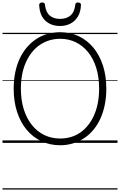

<svg xmlns="http://www.w3.org/2000/svg" viewBox="-20 -1149 965 1544"><path d="M464 19Q381 19 312.5 -13.5Q244 -46 194 -106Q144 -166 117 -250Q90 -334 90 -436Q90 -504 102 -564Q114 -624 137 -674.5Q160 -725 193.5 -765Q227 -805 268.5 -833Q310 -861 359.5 -875.5Q409 -890 464 -890Q546 -890 614 -857.5Q682 -825 731.5 -765Q781 -705 808 -621.5Q835 -538 835 -436Q835 -368 823 -308Q811 -248 788 -197Q765 -146 732 -106Q699 -66 657.5 -38.5Q616 -11 567.5 4Q519 19 464 19ZM464 -35Q509 -35 550 -47Q591 -59 626 -83.5Q661 -108 688.5 -142.5Q716 -177 736 -221.5Q756 -266 766.5 -320Q777 -374 777 -436Q777 -529 754 -603Q731 -677 688.5 -729.5Q646 -782 589 -809.5Q532 -837 464 -837Q418 -837 377 -824.5Q336 -812 300.5 -788Q265 -764 237.5 -729.5Q210 -695 189.5 -650.5Q169 -606 158.5 -552Q148 -498 148 -436Q148 -343 171.5 -269Q195 -195 237.5 -142.5Q280 -90 337.5 -62.5Q395 -35 464 -35ZM463 -940Q391 -940 345 -982.5Q299 -1025 295 -1109Q295 -1118 301 -1123.5Q307 -1129 319 -1129Q331 -1129 336 -1124Q341 -1119 342 -1109Q348 -1052 379.5 -1024.5Q411 -997 463 -997Q515 -997 547 -1024.5Q579 -1052 585 -1109Q586 -1119 590.5 -1124Q595 -1129 606 -1129Q619 -1129 625.5 -1123.5Q632 -1118 631 -1109Q629 -1054 606.5 -1016.5Q584 -979 547 -959.5Q510 -940 463 -940ZM0 365H925V375H0ZM0 -20H925V0H0ZM0 -505H925V-500H0ZM0 -885H925V-875H0Z"/></svg>

Font: Playwrite GB J Guides
Style: Regular
Weight: 400
Designer: Veronika Burian, José Scaglione
Foundry: TypeTogether
Version: Version 1.003